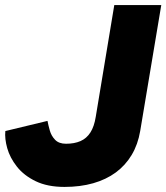

<svg xmlns="http://www.w3.org/2000/svg" viewBox="-23 -720 655 756"><path d="M231 16Q164 16 117.5 -6.5Q71 -29 43.5 -64Q16 -99 5.5 -136.5Q-5 -174 -2 -204L164 -244Q167 -228 173 -206.5Q179 -185 194 -169.5Q209 -154 237 -154Q270 -154 294 -164.5Q318 -175 333 -198.5Q348 -222 354 -260L427 -700H612L529 -204Q520 -151 495.5 -110Q471 -69 433 -41Q395 -13 344 1.5Q293 16 231 16Z"/></svg>

Font: Figtree Black
Style: Italic
Weight: 900
Italic angle: -9.5°
Foundry: Erik Kennedy
Version: Version 2.001;gftools[0.9.30]